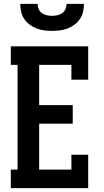

<svg xmlns="http://www.w3.org/2000/svg" viewBox="-20 -975 540 995"><path d="M36 0V-96H71V-639H36V-735H437V-562H350V-639H183V-430H357V-334H183V-96H350V-173H437V0ZM250 -815Q230 -815 209.5 -817.5Q189 -820 169.5 -827.5Q150 -835 133.5 -847.5Q117 -860 105.5 -877Q94 -894 89.5 -914.5Q85 -935 85 -955H175Q175 -941 180.5 -928Q186 -915 197.5 -907Q209 -899 222.5 -896Q236 -893 250 -893Q264 -893 277.5 -896Q291 -899 302.5 -907Q314 -915 319.5 -928Q325 -941 325 -955H415Q415 -935 410.5 -914.5Q406 -894 394.5 -877Q383 -860 366.5 -847.5Q350 -835 330.5 -827.5Q311 -820 290.5 -817.5Q270 -815 250 -815Z"/></svg>

Font: Iosevka Gothic
Style: Bold
Weight: 700
Monospace: yes
Designer: Belleve Invis
Foundry: Belleve Invis
Version: Version 15.5.1; ttfautohint (v1.8.4)